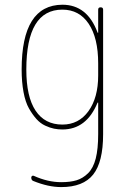

<svg xmlns="http://www.w3.org/2000/svg" viewBox="-20 -550 540 801"><path d="M240.2 -509.8Q89.8 -509.8 89.8 -259.8Q89.8 -146.5 128.4 -88.4Q167 -30.3 240.2 -30.3Q308.6 -30.3 349.1 -86.4Q389.6 -142.6 389.6 -235.4V-285.2Q389.6 -391.6 350.1 -450.7Q310.5 -509.8 240.2 -509.8ZM240.2 -9.8Q222.7 -9.8 205.6 -13.2Q188.5 -16.6 168.5 -25.9Q148.4 -35.2 131.8 -53.7Q115.2 -72.3 100.6 -98.1Q85.9 -124 78.1 -166Q70.3 -208 70.3 -259.8Q70.3 -529.3 240.2 -530.3Q343.8 -530.3 386.7 -415Q386.7 -413.1 388.7 -413.1Q389.6 -413.1 389.6 -414.1V-509.8Q389.6 -519.5 399.9 -519.5Q410.2 -519.5 410.2 -509.8V9.8Q410.2 126 368.7 178.2Q327.1 230.5 235.4 230.5Q181.6 230.5 119.1 205.1Q110.4 202.1 110.4 190.4Q110.4 186.5 113.8 184.1Q117.2 181.6 121.1 183.6Q179.7 210 235.4 210Q273.4 210 299.3 202.1Q325.2 194.3 347.2 172.9Q369.1 151.4 379.4 111.3Q389.6 71.3 389.6 9.8V-121.1Q389.6 -122.1 388.7 -122.1Q386.7 -122.1 386.7 -121.1Q340.8 -9.8 240.2 -9.8Z"/></svg>

Font: Rounded Mgen+ 1m thin
Style: Regular
Weight: 100
Designer: [Source Han Sans]
Ryoko NISHIZUKA  (kana & ideographs); Paul D. Hunt (Latin, Greek & Cyrillic); Wenlong ZHANG  (bopomofo
Version: Version 1.059.20150602